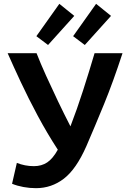

<svg xmlns="http://www.w3.org/2000/svg" viewBox="-20 -971 670 1003"><path d="M168 12Q135 12 102.5 6Q70 0 43 -11L68 -120Q88 -112 110.5 -107.5Q133 -103 157 -103Q197 -103 226.5 -122.5Q256 -142 282 -189Q226 -275 177 -366.5Q128 -458 88.5 -542.5Q49 -627 20 -693H171Q192 -639 221 -575Q250 -511 282.5 -443Q315 -375 348 -311Q382 -399 414 -498.5Q446 -598 474 -693H620Q571 -543 523.5 -427Q476 -311 431 -207Q378 -87 313.5 -37.5Q249 12 168 12ZM423 -736 362 -782 482 -951 560 -888ZM231 -736 170 -782 290 -951 368 -888Z"/></svg>

Font: Ubuntu Sans
Style: Bold
Weight: 700
Designer: Dalton Maag Ltd
Foundry: Dalton Maag Ltd
Version: Version 1.006; ttfautohint (v1.8.4.7-5d5b)